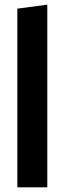

<svg xmlns="http://www.w3.org/2000/svg" viewBox="-20 -800 276 820"><path d="M182 0H54V-763L182 -780Z"/></svg>

Font: FiraGO
Style: Bold
Weight: 700
Designer: bBox Type
Foundry: bBox Type GmbH
Version: Version 1.001;PS 001.001;hotconv 1.0.88;makeotf.lib2.5.64775